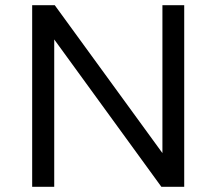

<svg xmlns="http://www.w3.org/2000/svg" viewBox="-20 -720 834 740"><path d="M606 -700V-130L191 -700H104V0H189V-568L602 0H690V-700Z"/></svg>

Font: Juman Normal
Style: Regular
Weight: 300
Designer: Bandar Raffah (Arabic) Julieta Ulanovsky (Latin)
Foundry: Caramella
Version: Version 5.022;PS 005.022;hotconv 1.0.88;makeotf.lib2.5.64775